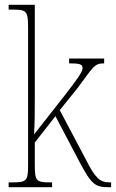

<svg xmlns="http://www.w3.org/2000/svg" viewBox="-20 -780 483 800"><path d="M16 0H197V-20H192C130 -20 125 -25 125 -95V-186L211 -296L312 -104C362 -10 377 0 434 0H443V-20H437C394 -20 375 -42 338 -115L229 -321L303 -413C369 -501 372 -516 414 -516V-536H268V-516C311 -516 324 -513 324 -496C324 -482 309 -458 236 -365L122 -220C125 -268 125 -332 125 -373V-760H16V-740H30C91 -740 97 -735 97 -663V-95C97 -25 92 -20 27 -20H16Z"/></svg>

Font: Noto Serif Bengali Condensed Thin
Style: Regular
Weight: 100
Width: 3
Designer: Juan Bruce, Universal Thirst, Indian Type Foundry and the Monotype Design Team.
Foundry: Monotype Imaging Inc.
Version: Version 2.003